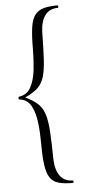

<svg xmlns="http://www.w3.org/2000/svg" viewBox="-58 -758 405 907"><g transform="rotate(-5 144.5 -304.0)"><path d="M32 -298Q29 -298 29 -304.5Q29 -311 32 -311Q70 -316 88 -349Q106 -382 111.5 -430.5Q117 -479 117 -529Q117 -592 122.5 -631Q128 -670 143 -690Q158 -710 184 -717.5Q210 -725 250 -725Q254 -725 254 -719Q254 -713 250 -713Q212 -713 191 -685.5Q170 -658 168 -607Q167 -527 164 -475.5Q161 -424 151.5 -393Q142 -362 120.5 -342Q99 -322 61 -305Q99 -287 120.5 -266.5Q142 -246 151.5 -214Q161 -182 164 -131Q167 -80 168 -1Q170 50 191 77.5Q212 105 250 105Q254 105 254 111Q254 117 250 117Q208 117 182 109.5Q156 102 142 81Q128 60 122.5 21.5Q117 -17 117 -80Q117 -131 111.5 -179.5Q106 -228 88 -261Q70 -294 32 -298Z"/></g></svg>

Font: Cormorant Light Light
Style: Regular
Weight: 300
Version: Version 4.000